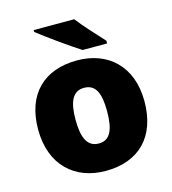

<svg xmlns="http://www.w3.org/2000/svg" viewBox="-114 -860 865 963"><g transform="rotate(-15 318.5 -378.0)"><path d="M360 -766H150V-756C198 -718 307 -640 361 -606H488V-620C455 -657 394 -721 360 -766ZM594 -278C594 -461 479 -563 320 -563C147 -563 42 -461 42 -278C42 -93 157 10 317 10C489 10 594 -93 594 -278ZM236 -278C236 -372 260 -421 318 -421C378 -421 400 -372 400 -278C400 -183 378 -132 319 -132C259 -132 236 -183 236 -278Z"/></g></svg>

Font: Noto Sans Sinhala Black
Style: Regular
Weight: 900
Designer: Jelle Bosma - Monotype Design Team
Foundry: Monotype Imaging Inc.
Version: Version 2.006